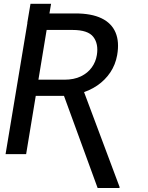

<svg xmlns="http://www.w3.org/2000/svg" viewBox="-20 -797 766 993"><path d="M121.1 -678.7 137.7 -777.3H244.1L227.5 -678.7ZM129.9 -727.5H370.1Q453.1 -727.5 505.1 -702.4Q557.1 -677.2 577.6 -628.9Q598.1 -580.6 585.9 -511.7Q577.1 -462.4 550.5 -422.6Q523.9 -382.8 482.9 -354.7Q441.9 -326.7 388.7 -312.5L358.4 -301.3H141.1L154.3 -384.8H312.5Q362.8 -384.8 398.4 -402.1Q434.1 -419.4 454.8 -448.5Q475.6 -477.5 481 -512.7Q490.2 -570.3 462.6 -606.2Q435.1 -642.1 355 -642.1H221.2L115.2 0H8.8ZM484.9 175.3 302.7 -323.7H413.6L598.6 170.4L597.7 175.3Z"/></svg>

Font: Inter Variable
Style: Italic
Weight: 400
Italic angle: -9.39999°
Designer: Rasmus Andersson
Foundry: rsms
Version: Version 4.001;git-9221beed3